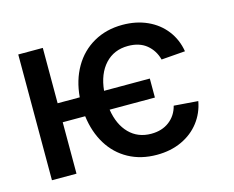

<svg xmlns="http://www.w3.org/2000/svg" viewBox="-82 -654 952 782"><g transform="rotate(-15 394.0 -263.0)"><path d="M542 -216.8H351.1Q361.3 -151.9 397.7 -115Q434.1 -78.1 490.2 -78.1Q535.6 -78.1 566.4 -101.6Q597.2 -125 607.4 -165L709 -157.2Q700.2 -108.4 670.9 -70.3Q641.6 -32.2 595.2 -10.7Q548.8 10.7 490.2 10.7Q423.3 10.7 371.6 -17.6Q319.8 -45.9 288.3 -97.2Q256.8 -148.4 248 -216.8H153.3V0H49.8V-530.3H153.3V-296.9H246.6Q252.4 -367.7 283.9 -422.1Q315.4 -476.6 368.7 -506.8Q421.9 -537.1 490.2 -537.1Q547.9 -537.1 594.5 -516.1Q641.1 -495.1 670.9 -456.5Q700.7 -418 709 -367.2L608.4 -359.4Q598.1 -398.9 568.1 -423.6Q538.1 -448.2 490.2 -448.2Q430.7 -448.2 393.3 -407.7Q356 -367.2 349.1 -296.9H542Z"/></g></svg>

Font: Pretendard GOV Medium
Style: Regular
Weight: 500
Designer: Base glyphs from Inter by Rasmus Andersson; Hangeul glyphs from Noto Sans CJK(Source Han Sans) by Jang Soo-young and Kan
Foundry: Kil Hyung-jin
Version: Version 1.309